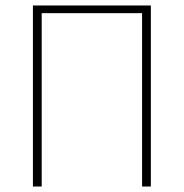

<svg xmlns="http://www.w3.org/2000/svg" viewBox="-20 -680 670 700"><path d="M100 0V-660H530V0H498V-632H132V0Z"/></svg>

Font: SourceSans3VF
Style: Regular
Weight: 200
Designer: Paul D. Hunt
Foundry: Adobe
Version: Version 3.052;hotconv 1.1.0;makeotfexe 2.6.0